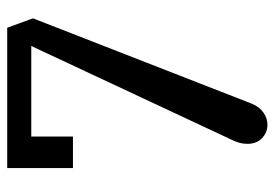

<svg xmlns="http://www.w3.org/2000/svg" viewBox="-138 -426 784 549"><g transform="rotate(-90 254.5 -152.0)"><path d="M171.9 220.2Q149.4 220.2 133.3 204.6Q117.2 189 117.2 163.1Q117.2 143.1 126 124L397 -455.1H138.2V-335.9H47.9V-523.9H449.2L476.1 -450.2L231.9 175.8Q222.7 197.8 206.3 209Q189.9 220.2 171.9 220.2Z"/></g></svg>

Font: Trocchi
Style: Regular
Weight: 400
Designer: Vernon Adams
Foundry: Vernon Adams
Version: Version 1.101; ttfautohint (v1.8.4.7-5d5b);gftools[0.9.27]